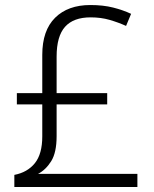

<svg xmlns="http://www.w3.org/2000/svg" viewBox="-20 -743 611 763"><path d="M339 -723Q390 -723 429.5 -713Q469 -703 501 -688L481 -640Q450 -654 415.5 -664Q381 -674 340 -674Q272 -674 238.5 -636.5Q205 -599 205 -518V-373H406V-328H205V-202Q205 -137 183.5 -102.5Q162 -68 131 -52H526V0H37V-48Q89 -58 118.5 -94.5Q148 -131 148 -201V-328H47V-373H148V-525Q148 -622 199 -672.5Q250 -723 339 -723Z"/></svg>

Font: BC Sans Light
Style: Regular
Weight: 300
Designer: Monotype Design Team
Foundry: Monotype Imaging Inc.
Version: Version 2.000;GOOG;noto-source:20170915:90ef993387c0